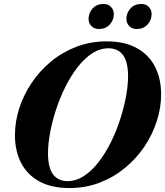

<svg xmlns="http://www.w3.org/2000/svg" viewBox="-20 -937 834 970"><path d="M794 -460.5Q794 -393 772.2 -325.2Q750.5 -257.5 709.8 -196.8Q669 -136 611.8 -88.8Q554.5 -41.5 483.5 -14.2Q412.5 13 330.5 13Q239.5 13 178.2 -20.8Q117 -54.5 86.2 -114.8Q55.5 -175 55.5 -254.5Q55.5 -322 77.2 -389.8Q99 -457.5 139.8 -518.2Q180.5 -579 237.8 -626.2Q295 -673.5 366 -700.8Q437 -728 519 -728Q610 -728 671 -694.2Q732 -660.5 763 -600.2Q794 -540 794 -460.5ZM222.5 -162.5Q222.5 -90.5 248 -56.2Q273.5 -22 321 -22Q364.5 -22 404.2 -48Q444 -74 478 -118Q512 -162 539.5 -217.2Q567 -272.5 586.5 -332.2Q606 -392 616.5 -449Q627 -506 627 -552.5Q627 -624.5 601.5 -658.8Q576 -693 528.5 -693Q484.5 -693 445 -667Q405.5 -641 371.5 -597Q337.5 -553 310 -497.8Q282.5 -442.5 263 -382.8Q243.5 -323 233 -266Q222.5 -209 222.5 -162.5ZM479 -790.5Q455.5 -790.5 441.5 -805.5Q427.5 -820.5 427.5 -842Q427.5 -871.5 448 -894.2Q468.5 -917 503 -917Q526.5 -917 540.8 -902Q555 -887 555 -865.5Q555 -836 534.5 -813.2Q514 -790.5 479 -790.5ZM670.5 -790.5Q646.5 -790.5 632.5 -805.5Q618.5 -820.5 618.5 -842Q618.5 -871.5 639 -894.2Q659.5 -917 694 -917Q718 -917 732 -902Q746 -887 746 -865.5Q746 -836 725.5 -813.2Q705 -790.5 670.5 -790.5Z"/></svg>

Font: Newsreader 72pt
Style: Bold Italic
Weight: 700
Italic angle: -17°
Designer: Hugues Gentile
Foundry: Production Type
Version: Version 1.003; ttfautohint (v1.8.3)